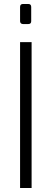

<svg xmlns="http://www.w3.org/2000/svg" viewBox="-20 -946 261 966"><path d="M81 -734H139V0H81ZM81 -839V-911Q81 -926 96 -926H122Q137 -926 137 -911V-839Q137 -825 122 -825H96Q89 -825 85 -829Q81 -833 81 -839Z"/></svg>

Font: Exo Light
Style: Regular
Weight: 300
Designer: Natanael Gama
Foundry: Natanael Gama
Version: Version 1.500; ttfautohint (v1.6)